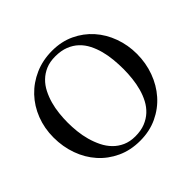

<svg xmlns="http://www.w3.org/2000/svg" viewBox="-171 -882 1085 1085"><g transform="rotate(-45 371.0 -340.0)"><path d="M703.1 -344.2Q703.1 -271.5 679.2 -206.1Q655.3 -140.6 611.6 -91.1Q567.9 -41.5 506.3 -12.5Q444.8 16.6 368.7 16.6Q292.5 16.6 231 -12Q169.4 -40.5 125.7 -89.6Q82 -138.7 58.6 -204.1Q35.2 -269.5 35.2 -342.8Q35.2 -416.5 60.3 -481Q85.4 -545.4 130.6 -593Q175.8 -640.6 238.5 -668.2Q301.3 -695.8 376.5 -695.8Q450.7 -695.8 510.7 -667.5Q570.8 -639.2 613.8 -590.8Q656.7 -542.5 679.9 -478.5Q703.1 -414.6 703.1 -344.2ZM588.9 -337.4Q588.9 -374.5 585.2 -413.3Q581.5 -452.1 572 -488Q562.5 -523.9 546.6 -555.2Q530.8 -586.4 506.1 -609.9Q481.4 -633.3 447 -647Q412.6 -660.6 366.2 -660.6Q323.2 -660.6 291 -647Q258.8 -633.3 234.6 -609.9Q210.4 -586.4 194.6 -555.2Q178.7 -523.9 168.9 -489Q159.2 -454.1 155.3 -417Q151.4 -379.9 151.4 -345.2Q151.4 -311.5 155.3 -274.2Q159.2 -236.8 169.2 -200.7Q179.2 -164.6 195.3 -131.8Q211.4 -99.1 235.4 -74.5Q259.3 -49.8 292 -35.2Q324.7 -20.5 367.2 -20.5Q412.1 -20.5 445.8 -33.9Q479.5 -47.4 504.2 -70.3Q528.8 -93.3 545.2 -124.3Q561.5 -155.3 571 -190.2Q580.6 -225.1 584.7 -262.9Q588.9 -300.8 588.9 -337.4Z"/></g></svg>

Font: Simplified Naskh
Style: Regular
Weight: 400
Designer: SIL International
Foundry: Arabeyes
Version: 1.02_alpha